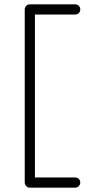

<svg xmlns="http://www.w3.org/2000/svg" viewBox="-20 -765 446 885"><path d="M118 100Q108 100 101 93Q94 86 94 76V-721Q94 -732 101 -738.5Q108 -745 118 -745H326Q336 -745 343 -738.5Q350 -732 350 -721Q350 -711 343 -704.5Q336 -698 326 -698H141V53H326Q336 53 343 59.5Q350 66 350 76Q350 86 343 93Q336 100 326 100Z"/></svg>

Font: Kurewa Gothic CJK TC Regular
Style: Regular
Weight: 400
Designer: Max Yao
Foundry: Max-Everyday
Version: Version 1.071; ttfautohint (v1.8.3)